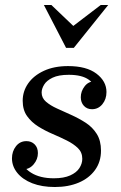

<svg xmlns="http://www.w3.org/2000/svg" viewBox="-20 -740 485 770"><path d="M200 10Q148 10 109.5 -5Q71 -20 49.5 -46.5Q28 -73 28 -105Q28 -133 44 -153.5Q60 -174 86 -174Q106 -174 119 -161Q132 -148 132 -126Q132 -101 115 -81Q98 -61 74 -61Q56 -61 48.5 -72.5Q41 -84 41 -98H69Q69 -70 104.5 -47.5Q140 -25 196 -25Q236 -25 261.5 -36.5Q287 -48 298.5 -66Q310 -84 310 -103Q310 -129 292.5 -146Q275 -163 248 -176.5Q221 -190 190.5 -203Q160 -216 133 -233Q106 -250 88.5 -274.5Q71 -299 71 -336Q71 -374 93 -405.5Q115 -437 156 -456Q197 -475 253 -475Q327 -475 367 -444.5Q407 -414 407 -371Q407 -342 390.5 -322Q374 -302 349 -302Q329 -302 316.5 -315.5Q304 -329 304 -350Q304 -374 319.5 -394Q335 -414 360 -414Q379 -414 385.5 -402Q392 -390 392 -375H364Q364 -400 336.5 -420Q309 -440 256 -440Q215 -440 191 -428.5Q167 -417 157 -400.5Q147 -384 147 -369Q147 -347 164.5 -332Q182 -317 208.5 -305Q235 -293 266 -279Q297 -265 324 -247.5Q351 -230 368 -203Q385 -176 385 -136Q385 -91 361 -58Q337 -25 295.5 -7.5Q254 10 200 10ZM384 -720H414L276 -548H245L156 -720H186L274 -636Z"/></svg>

Font: Brygada 1918 Medium
Style: Italic
Weight: 500
Italic angle: -8°
Designer: Mateusz Machalski | Borys Kosmynka | Przemek Hoffer
Foundry: NIEPODLEGLA 2018
Version: Version 3.006